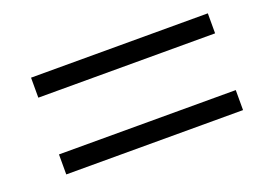

<svg xmlns="http://www.w3.org/2000/svg" viewBox="-54 -611 678 496"><g transform="rotate(-20 285.0 -363.0)"><path d="M58 -496H544V-441H58ZM58 -285H544V-230H58Z"/></g></svg>

Font: Nebula Sans Book
Style: Regular
Weight: 400
Italic angle: -9°
Designer: Paul D. Hunt for Adobe (as Source Sans)
Foundry: Nebula Entertainment & Broadcasting LLC
Version: Version 1.010